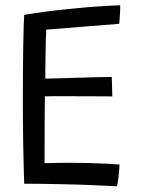

<svg xmlns="http://www.w3.org/2000/svg" viewBox="-20 -680 518 706"><path d="M410 5Q354 2 301.8 0Q249.5 -2 193 -3Q164 -3.5 131.2 -4Q98.5 -4.5 69 -4.5Q66.5 -81.5 65.2 -157Q64 -232.5 64 -301.5Q64 -430 65.5 -513Q67 -596 69 -625.5Q157 -639.5 232.2 -647Q307.5 -654.5 358 -657.5Q408.5 -660.5 422 -660.5Q422 -641 421 -626Q420 -611 418.5 -592.5L150 -571Q149 -558 148.5 -533.2Q148 -508.5 147.5 -480.5Q147 -452.5 146.8 -428Q146.5 -403.5 146.5 -391Q160.5 -391 193.5 -392Q226.5 -393 265.8 -394.2Q305 -395.5 339.2 -396.2Q373.5 -397 391 -397L393 -325.5Q385.5 -325.5 361.8 -325.8Q338 -326 305.8 -326Q273.5 -326 240.8 -326.2Q208 -326.5 181.8 -326.2Q155.5 -326 145 -326Q144.5 -317 144.5 -286.2Q144.5 -255.5 144.2 -215.8Q144 -176 144 -138.8Q144 -101.5 144 -80Q156.5 -80.5 184.2 -81Q212 -81.5 235.5 -81.5Q270 -81.5 306 -80.5Q342 -79.5 372 -78Q402 -76.5 419.5 -75Q419 -55 415.8 -29.2Q412.5 -3.5 410 5Z"/></svg>

Font: Grandstander Light
Style: Regular
Weight: 300
Designer: Tyler Finck
Foundry: Etcetera Type Co
Version: Version 1.200; ttfautohint (v1.8.3)